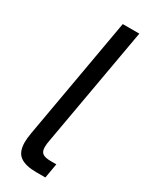

<svg xmlns="http://www.w3.org/2000/svg" viewBox="-199 -809 677 854"><g transform="rotate(30 139.0 -381.5)"><path d="M155 0Q100 0 72 -20Q44 -40 44 -91Q44 -109 49 -139L159 -763H244L136 -152Q132 -133 132 -115Q132 -94 144 -84.5Q156 -75 188 -75H215L202 0Z"/></g></svg>

Font: Open Sauce Sans
Style: Italic
Weight: 400
Italic angle: -10°
Designer: Alfredo Marco Pradil
Foundry: Creative Sauce Fz LLC
Version: Version 1.477